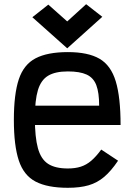

<svg xmlns="http://www.w3.org/2000/svg" viewBox="-20 -880 640 914"><path d="M303 14Q206 14 149.5 -15.5Q93 -45 69.5 -116Q46 -187 46 -309Q46 -432 69.5 -502.5Q93 -573 149.5 -602.5Q206 -632 303 -632Q399 -632 453.5 -600.5Q508 -569 531 -493Q554 -417 554 -285H75V-377H452Q452 -439 438.5 -474.5Q425 -510 392.5 -525Q360 -540 303 -540Q243 -540 209 -519.5Q175 -499 160.5 -451Q146 -403 146 -318Q146 -227 160.5 -174.5Q175 -122 209 -100Q243 -78 303 -78Q338 -78 364.5 -86.5Q391 -95 414 -114.5Q437 -134 462 -168L542 -115Q509 -66 476 -38Q443 -10 402 2Q361 14 303 14ZM300 -650 134 -798 210 -858 300 -778 390 -860 467 -800Z"/></svg>

Font: Victor Mono
Style: Bold
Weight: 700
Monospace: yes
Designer: Rune Bjørnerås
Version: Version 1.561;gftools[0.9.30]